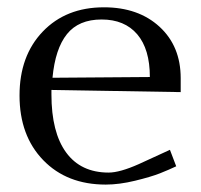

<svg xmlns="http://www.w3.org/2000/svg" viewBox="-20 -495 548 523"><path d="M123 -283.2 388.2 -285.2Q388.2 -361.3 353.8 -401.6Q319.3 -441.9 256.8 -441.9Q194.3 -441.9 162.4 -402.1Q130.4 -362.3 123 -283.2ZM120.1 -250V-237.8Q120.1 -134.3 160.2 -79.6Q200.2 -24.9 275.9 -24.9Q306.2 -24.9 357.9 -47.9L442.9 -86.9L460 -42Q440.4 -32.7 415.8 -22.9Q391.1 -13.2 347.9 -2.7Q304.7 7.8 268.1 7.8Q162.1 7.8 97.7 -58.8Q33.2 -125.5 33.2 -234.9Q33.2 -342.8 96.4 -408.9Q159.7 -475.1 263.2 -475.1Q356.9 -475.1 414.6 -422.1Q472.2 -369.1 472.2 -282.2V-244.1Z"/></svg>

Font: Resagokr
Style: Regular
Weight: 500
Designer: gluk
Foundry: gluk
Version: Version 0.95